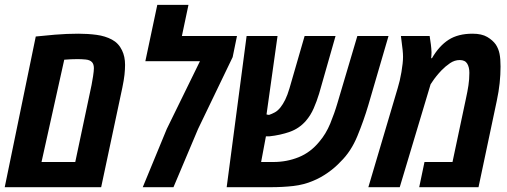

<svg xmlns="http://www.w3.org/2000/svg" viewBox="-26 -780 2114 800"><path d="M-6.3 0 123 -627.9Q152.8 -631.3 202.9 -635.5Q252.9 -639.6 300.3 -639.6Q339.8 -639.6 376.2 -634.8Q412.6 -629.9 440.4 -615Q468.3 -600.1 482.4 -570.3Q495.1 -544.4 495.1 -509.8Q495.1 -491.2 492.7 -468.5Q490.2 -445.8 483.9 -415.5L395.5 0ZM147 -105H287.6L355.5 -425.8Q358.4 -439.5 361.8 -462.2Q365.2 -484.9 365.2 -495.6Q365.2 -512.2 357.4 -521Q348.6 -530.3 331.1 -532Q313.5 -533.7 296.9 -533.7Q271.5 -533.7 241.7 -531.2Z M568.8 0 668.9 -242.7 807.1 -524.9H579.6L629.4 -759.8H759.3L731.9 -629.9H961.4L943.4 -542L799.3 -242.7L696.8 0Z M918.5 0 1001.5 -629.9H1130.4L1084.5 -303.2Q1091.3 -301.3 1095.2 -301.3Q1106.9 -305.2 1119.1 -311.8Q1131.3 -318.4 1142.6 -332.5Q1152.8 -345.2 1162.4 -364.5Q1171.9 -383.8 1180.2 -412.1L1243.2 -629.9H1372.1L1303.7 -390.1Q1293.9 -357.9 1281.2 -328.9Q1268.6 -299.8 1248.5 -276.4Q1220.7 -244.6 1181.4 -230.7Q1142.1 -216.8 1096.2 -211.9Q1085.9 -211.9 1082 -211.9L1062 -105H1113.3Q1168.9 -105 1218.5 -125Q1268.1 -145 1304.7 -189.9Q1332 -221.7 1349.9 -264.9Q1367.7 -308.1 1380.4 -351.6L1462.9 -629.9H1592.8L1508.8 -342.3Q1489.7 -277.8 1463.1 -213.1Q1436.5 -148.4 1393.1 -106.4Q1370.6 -82 1340.1 -60.5Q1309.6 -39.1 1278.3 -26.4Q1240.7 -10.3 1196.8 -5.1Q1152.8 0 1099.6 0Z M1508.8 0 1631.3 -413.6Q1640.1 -441.4 1646.7 -480Q1653.3 -518.6 1653.3 -543.5Q1653.3 -555.7 1651.6 -572Q1649.9 -588.4 1644.5 -629.9H1764.2Q1767.1 -612.3 1769.3 -594.7Q1771.5 -577.1 1772 -562Q1772 -555.2 1771.5 -549.3Q1771 -543.5 1770.5 -537.6H1773.9Q1803.7 -588.9 1843.3 -614.3Q1882.8 -639.6 1942.9 -639.6Q1981 -639.6 2004.2 -626Q2027.3 -612.3 2040 -594.2Q2051.3 -576.7 2055.4 -555.9Q2059.6 -535.2 2059.6 -502.9Q2059.6 -469.2 2055.9 -433.8Q2052.2 -398.4 2043.9 -359.9L1967.8 0H1720.7L1742.7 -105H1859.4L1915.5 -369.6Q1921.9 -398.4 1925.8 -424.1Q1929.7 -449.7 1929.7 -476.6Q1929.7 -500 1920.7 -514.9Q1911.6 -529.8 1889.6 -529.8Q1868.2 -529.8 1849.1 -516.8Q1830.1 -503.9 1813.5 -486.8Q1790 -461.9 1775.4 -439.5L1768.1 -428.7L1639.6 0Z"/></svg>

Font: Open Sans Condensed
Style: Bold Italic
Weight: 700
Width: 3
Italic angle: -12°
Designer: Monotype Design Team
Foundry: Monotype Imaging Inc.
Version: Version 3.003; ttfautohint (v1.8.4)